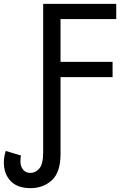

<svg xmlns="http://www.w3.org/2000/svg" viewBox="-37 -734 646 996"><path d="M121 242Q54 242 18.5 205.5Q-17 169 -17 108Q-17 79 -7 49L72 73Q69 86 69 102Q69 130 83 146.5Q97 163 121 163Q148 163 167.5 139.5Q187 116 187 56V-714H566V-635H277V-413H547V-334H277V65Q277 159 232.5 200.5Q188 242 121 242Z"/></svg>

Font: TSCustom
Style: Regular
Weight: 400
Designer: Monotype Design Team
Foundry: Monotype Imaging Inc.
Version: Version 2.004; ttfautohint (v1.8.3) -l 8 -r 50 -G 200 -x 14 